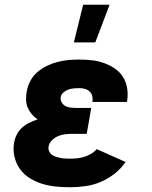

<svg xmlns="http://www.w3.org/2000/svg" viewBox="-20 -778 640 806"><path d="M274 8Q243 8 213.5 5Q184 2 156.5 -6.5Q129 -15 105 -30Q81 -45 64.5 -67.5Q48 -90 41 -119Q34 -148 39 -178Q42 -196 50.5 -213Q59 -230 73 -242.5Q87 -255 104 -263Q121 -271 138 -277Q124 -286 113.5 -298.5Q103 -311 96.5 -326Q90 -341 89.5 -358.5Q89 -376 92 -393Q96 -416 107 -437.5Q118 -459 136.5 -475Q155 -491 177 -501.5Q199 -512 221.5 -518Q244 -524 267 -526Q290 -528 313 -528Q340 -528 366 -525Q392 -522 416 -513.5Q440 -505 461 -491Q482 -477 495.5 -456Q509 -435 513.5 -409.5Q518 -384 514 -357L513 -350H368V-353Q370 -364 367 -375.5Q364 -387 355.5 -394.5Q347 -402 336 -405Q325 -408 313 -408Q301 -408 290 -407Q279 -406 268 -402.5Q257 -399 247 -390.5Q237 -382 235 -371Q233 -359 238.5 -349Q244 -339 253.5 -333.5Q263 -328 274.5 -326.5Q286 -325 298 -325H363L344 -216H279Q265 -216 250.5 -214Q236 -212 222.5 -206Q209 -200 197.5 -188.5Q186 -177 184 -163Q182 -153 186 -143.5Q190 -134 197.5 -128.5Q205 -123 214.5 -120Q224 -117 233.5 -115Q243 -113 253.5 -112.5Q264 -112 274 -112Q289 -112 304 -113.5Q319 -115 333.5 -119.5Q348 -124 362 -132Q376 -140 386 -152L507 -98Q488 -70 460.5 -48.5Q433 -27 402 -14Q371 -1 338 3.5Q305 8 274 8ZM290 -600 329 -758H440L380 -600Z"/></svg>

Font: Iosevka Etoile Heavy
Style: Italic
Weight: 900
Italic angle: -9°
Designer: Belleve Invis
Foundry: Belleve Invis
Version: Version 22.1.2; ttfautohint (v1.8.4)